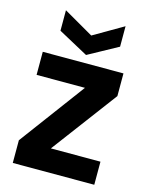

<svg xmlns="http://www.w3.org/2000/svg" viewBox="-117 -850 716 924"><g transform="rotate(15 241.5 -388.0)"><path d="M441 -441C441 -441 441 -554 441 -554C441 -554 39 -554 39 -554C39 -554 39 -439 39 -439C39 -439 280 -439 280 -439C280 -439 38 -113 38 -113C38 -113 38 0 38 0C38 0 444 0 444 0C444 0 444 -115 444 -115C444 -115 197 -115 197 -115C197 -115 441 -441 441 -441ZM392 -776C392 -776 244 -690 244 -690C244 -690 95 -776 95 -776C95 -776 95 -674 95 -674C95 -674 244 -593 244 -593C244 -593 392 -674 392 -674C392 -674 392 -776 392 -776Z"/></g></svg>

Font: Girnar Poppins
Style: SemiBold
Weight: 500
Designer: Ninad Kale (Devanagari), Jonny Pinhorn (Latin)
Foundry: Indian Type Foundry
Version: ""